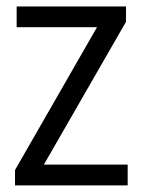

<svg xmlns="http://www.w3.org/2000/svg" viewBox="-20 -562 428 582"><path d="M113 -63H367V0H25.5V-46.5L274 -479.5H30.5V-542.5H362V-496Z"/></svg>

Font: Encode Sans Condensed
Style: Regular
Weight: 400
Width: 3
Designer: Multiple Designers
Foundry: Impallari Type
Version: Version 2.000